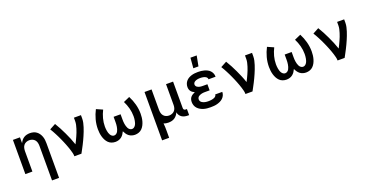

<svg xmlns="http://www.w3.org/2000/svg" viewBox="-35 -1642 5270 2742"><g transform="rotate(-20 2600.0 -270.5)"><path d="M410 215V-310Q410 -334 404.5 -357.5Q399 -381 384 -399.5Q369 -418 346.5 -427Q324 -436 300 -436Q276 -436 253.5 -427Q231 -418 216 -399.5Q201 -381 195.5 -357.5Q190 -334 190 -310V0H83V-520H190V-431Q200 -453 215 -472Q230 -491 250.5 -504Q271 -517 295 -522.5Q319 -528 343 -528Q369 -528 395 -521Q421 -514 442 -498.5Q463 -483 478 -461Q493 -439 502 -414Q511 -389 514 -362.5Q517 -336 517 -310V215Z M828 0Q828 -26 821.5 -51.5Q815 -77 807.5 -101.5Q800 -126 791 -150.5Q782 -175 772.5 -199.5Q763 -224 752.5 -248Q742 -272 731.5 -295.5Q721 -319 709.5 -342.5Q698 -366 686 -389Q674 -412 661.5 -434.5Q649 -457 635 -479L726 -528Q753 -484 777 -438.5Q801 -393 823 -346Q845 -299 865 -251.5Q885 -204 901 -155Q914 -179 926 -204.5Q938 -230 949.5 -255Q961 -280 971 -306Q981 -332 989.5 -359Q998 -386 1004 -413Q1010 -440 1010 -468V-520H1117V-468Q1117 -436 1110 -405Q1103 -374 1093.5 -344Q1084 -314 1072.5 -284.5Q1061 -255 1048.5 -226Q1036 -197 1022.5 -168.5Q1009 -140 994.5 -111.5Q980 -83 965 -55.5Q950 -28 935 0Z M1451 8Q1422 8 1394 -2Q1366 -12 1345.5 -32.5Q1325 -53 1311.5 -79Q1298 -105 1290 -133Q1282 -161 1278.5 -190Q1275 -219 1275 -248Q1275 -321 1294 -392Q1313 -463 1347 -528L1442 -486Q1414 -431 1398 -371Q1382 -311 1382 -249Q1382 -232 1383.5 -215Q1385 -198 1388 -181.5Q1391 -165 1396 -149Q1401 -133 1410 -118.5Q1419 -104 1433 -94Q1447 -84 1464 -84Q1482 -84 1497 -95Q1512 -106 1520.5 -121.5Q1529 -137 1534 -154.5Q1539 -172 1542 -189.5Q1545 -207 1546 -224.5Q1547 -242 1547 -260V-338H1653V-260Q1653 -242 1654 -224.5Q1655 -207 1658 -189.5Q1661 -172 1666 -154.5Q1671 -137 1679.5 -121.5Q1688 -106 1703 -95Q1718 -84 1736 -84Q1753 -84 1767 -94Q1781 -104 1790 -118.5Q1799 -133 1804 -149Q1809 -165 1812 -181.5Q1815 -198 1816.5 -215Q1818 -232 1818 -249Q1818 -311 1802 -371Q1786 -431 1758 -486L1853 -528Q1887 -463 1906 -392Q1925 -321 1925 -248Q1925 -219 1921.5 -190Q1918 -161 1910 -133Q1902 -105 1888.5 -79Q1875 -53 1854.5 -32.5Q1834 -12 1806 -2Q1778 8 1749 8Q1725 8 1701 1Q1677 -6 1657.5 -21Q1638 -36 1624 -56.5Q1610 -77 1600 -99Q1590 -77 1576 -56.5Q1562 -36 1542.5 -21Q1523 -6 1499 1Q1475 8 1451 8Z M2083 215V-520H2190V-210Q2190 -186 2195.5 -162.5Q2201 -139 2216 -120.5Q2231 -102 2253.5 -93Q2276 -84 2300 -84Q2323 -84 2345 -92.5Q2367 -101 2382 -118Q2397 -135 2403.5 -157.5Q2410 -180 2410 -203V-520H2517V-118Q2517 -111 2519 -104.5Q2521 -98 2525.5 -93Q2530 -88 2536.5 -86Q2543 -84 2550 -84H2569V8H2550Q2527 8 2503.5 3Q2480 -2 2460 -15Q2440 -28 2427 -48.5Q2414 -69 2411 -92Q2402 -70 2386.5 -50Q2371 -30 2350.5 -16.5Q2330 -3 2306 2.5Q2282 8 2257 8Q2239 8 2220.5 5Q2202 2 2185 -6Q2188 23 2189 51Q2190 79 2190 107V215Z M2897 8Q2871 8 2844.5 5.5Q2818 3 2793 -4.5Q2768 -12 2744.5 -25Q2721 -38 2703 -57.5Q2685 -77 2676 -102Q2667 -127 2667 -154Q2667 -174 2672.5 -193.5Q2678 -213 2691 -228Q2704 -243 2721 -253.5Q2738 -264 2757 -272Q2741 -279 2727 -288.5Q2713 -298 2702.5 -312Q2692 -326 2687.5 -342.5Q2683 -359 2683 -377Q2683 -401 2691.5 -424.5Q2700 -448 2716.5 -466.5Q2733 -485 2754.5 -497Q2776 -509 2799.5 -516Q2823 -523 2847.5 -525.5Q2872 -528 2897 -528Q2921 -528 2945 -525.5Q2969 -523 2992 -516.5Q3015 -510 3037 -499Q3059 -488 3075.5 -470.5Q3092 -453 3101.5 -430.5Q3111 -408 3111 -384V-378H3004V-380Q3004 -391 2998 -400.5Q2992 -410 2982.5 -416.5Q2973 -423 2962.5 -426.5Q2952 -430 2941 -432Q2930 -434 2919 -435Q2908 -436 2897 -436Q2886 -436 2874.5 -435Q2863 -434 2852 -431.5Q2841 -429 2830 -425Q2819 -421 2810 -414Q2801 -407 2795.5 -397Q2790 -387 2790 -375Q2790 -364 2796 -353.5Q2802 -343 2811.5 -336.5Q2821 -330 2832 -326Q2843 -322 2854 -320Q2865 -318 2876.5 -317.5Q2888 -317 2900 -317H2965V-224H2900Q2887 -224 2873.5 -223.5Q2860 -223 2847 -220Q2834 -217 2821.5 -212.5Q2809 -208 2798 -200.5Q2787 -193 2780.5 -181Q2774 -169 2774 -155Q2774 -142 2780 -130Q2786 -118 2796.5 -110Q2807 -102 2819.5 -97Q2832 -92 2845 -89Q2858 -86 2871 -85Q2884 -84 2897 -84Q2909 -84 2921.5 -85Q2934 -86 2946.5 -88Q2959 -90 2971 -93.5Q2983 -97 2993.5 -103Q3004 -109 3012 -119Q3020 -129 3020 -142H3127V-138Q3127 -113 3116 -89.5Q3105 -66 3086.5 -48.5Q3068 -31 3045 -20Q3022 -9 2997.5 -2.5Q2973 4 2947.5 6Q2922 8 2897 8ZM2854 -600 2867 -756H2962L2932 -600Z M3428 0Q3428 -26 3421.5 -51.5Q3415 -77 3407.5 -101.5Q3400 -126 3391 -150.5Q3382 -175 3372.5 -199.5Q3363 -224 3352.5 -248Q3342 -272 3331.5 -295.5Q3321 -319 3309.5 -342.5Q3298 -366 3286 -389Q3274 -412 3261.5 -434.5Q3249 -457 3235 -479L3326 -528Q3353 -484 3377 -438.5Q3401 -393 3423 -346Q3445 -299 3465 -251.5Q3485 -204 3501 -155Q3514 -179 3526 -204.5Q3538 -230 3549.5 -255Q3561 -280 3571 -306Q3581 -332 3589.5 -359Q3598 -386 3604 -413Q3610 -440 3610 -468V-520H3717V-468Q3717 -436 3710 -405Q3703 -374 3693.5 -344Q3684 -314 3672.5 -284.5Q3661 -255 3648.5 -226Q3636 -197 3622.5 -168.5Q3609 -140 3594.5 -111.5Q3580 -83 3565 -55.5Q3550 -28 3535 0Z M4051 8Q4022 8 3994 -2Q3966 -12 3945.5 -32.5Q3925 -53 3911.5 -79Q3898 -105 3890 -133Q3882 -161 3878.5 -190Q3875 -219 3875 -248Q3875 -321 3894 -392Q3913 -463 3947 -528L4042 -486Q4014 -431 3998 -371Q3982 -311 3982 -249Q3982 -232 3983.5 -215Q3985 -198 3988 -181.5Q3991 -165 3996 -149Q4001 -133 4010 -118.5Q4019 -104 4033 -94Q4047 -84 4064 -84Q4082 -84 4097 -95Q4112 -106 4120.5 -121.5Q4129 -137 4134 -154.5Q4139 -172 4142 -189.5Q4145 -207 4146 -224.5Q4147 -242 4147 -260V-338H4253V-260Q4253 -242 4254 -224.5Q4255 -207 4258 -189.5Q4261 -172 4266 -154.5Q4271 -137 4279.5 -121.5Q4288 -106 4303 -95Q4318 -84 4336 -84Q4353 -84 4367 -94Q4381 -104 4390 -118.5Q4399 -133 4404 -149Q4409 -165 4412 -181.5Q4415 -198 4416.5 -215Q4418 -232 4418 -249Q4418 -311 4402 -371Q4386 -431 4358 -486L4453 -528Q4487 -463 4506 -392Q4525 -321 4525 -248Q4525 -219 4521.5 -190Q4518 -161 4510 -133Q4502 -105 4488.5 -79Q4475 -53 4454.5 -32.5Q4434 -12 4406 -2Q4378 8 4349 8Q4325 8 4301 1Q4277 -6 4257.5 -21Q4238 -36 4224 -56.5Q4210 -77 4200 -99Q4190 -77 4176 -56.5Q4162 -36 4142.5 -21Q4123 -6 4099 1Q4075 8 4051 8Z M4828 0Q4828 -26 4821.5 -51.5Q4815 -77 4807.5 -101.5Q4800 -126 4791 -150.5Q4782 -175 4772.5 -199.5Q4763 -224 4752.5 -248Q4742 -272 4731.5 -295.5Q4721 -319 4709.5 -342.5Q4698 -366 4686 -389Q4674 -412 4661.5 -434.5Q4649 -457 4635 -479L4726 -528Q4753 -484 4777 -438.5Q4801 -393 4823 -346Q4845 -299 4865 -251.5Q4885 -204 4901 -155Q4914 -179 4926 -204.5Q4938 -230 4949.5 -255Q4961 -280 4971 -306Q4981 -332 4989.5 -359Q4998 -386 5004 -413Q5010 -440 5010 -468V-520H5117V-468Q5117 -436 5110 -405Q5103 -374 5093.5 -344Q5084 -314 5072.5 -284.5Q5061 -255 5048.5 -226Q5036 -197 5022.5 -168.5Q5009 -140 4994.5 -111.5Q4980 -83 4965 -55.5Q4950 -28 4935 0Z"/></g></svg>

Font: Iosevka Aile Semibold
Style: Regular
Weight: 600
Designer: Belleve Invis
Foundry: Belleve Invis
Version: Version 31.1.0; ttfautohint (v1.8.4)